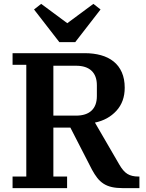

<svg xmlns="http://www.w3.org/2000/svg" viewBox="-20 -973 756 993"><path d="M45 -60H116V-638H45V-698H418Q464 -698 502 -687.5Q540 -677 567.5 -655Q595 -633 610 -599Q625 -565 625 -519Q625 -447 582 -400Q539 -353 471 -339L597 -122Q617 -87 639 -73.5Q661 -60 695 -60H701V0H616Q583 0 558.5 -5.5Q534 -11 515.5 -23Q497 -35 483 -53Q469 -71 456 -95L344 -313H256V-60H327V0H45ZM256 -375H373Q426 -375 453.5 -401Q481 -427 481 -476V-532Q481 -581 453.5 -607Q426 -633 373 -633H256ZM156 -924 193 -953 328 -853 463 -953 500 -924 369 -755H287Z"/></svg>

Font: IBM Plex Serif SemiBold
Style: Regular
Weight: 600
Designer: Mike Abbink, Paul van der Laan, Pieter van Rosmalen
Foundry: Bold Monday
Version: Version 2.5